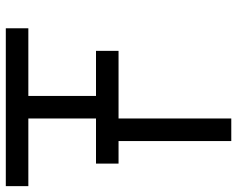

<svg xmlns="http://www.w3.org/2000/svg" viewBox="-97 -712 809 655"><g transform="rotate(-90 307.5 -384.5)"><path d="M153.8 -384.6H76.9V-461.5H230.8V-692.3H0V-769.2H538.5V-692.3H307.7V-461.5H461.5V-384.6H230.8V0H153.8Z"/></g></svg>

Font: Mintsoda - Lime Green 13x16
Style: Regular
Weight: 400
Designer: Mintsoda-15
Version: Version 1.0